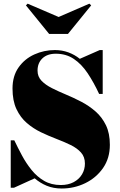

<svg xmlns="http://www.w3.org/2000/svg" viewBox="-20 -1040 674 1074"><path d="M325 14.5Q278.5 14.5 241.2 -1Q204 -16.5 174 -42.5L58.5 10H40V-255H60Q79.5 -214 103 -170.2Q126.5 -126.5 156.8 -89Q187 -51.5 227 -28.2Q267 -5 320 -5Q362 -5 392.2 -21.2Q422.5 -37.5 438.8 -64.8Q455 -92 455 -125Q455 -162.5 433 -187Q411 -211.5 375 -229Q339 -246.5 295.8 -263Q252.5 -279.5 209.2 -300.2Q166 -321 130 -352Q94 -383 72 -429.8Q50 -476.5 50 -545Q50 -615 84 -663Q118 -711 172.2 -735.5Q226.5 -760 287 -760Q327 -760 362 -747.2Q397 -734.5 426.5 -711L538 -760H554.5V-514.5H534.5Q504.5 -579 470.5 -630Q436.5 -681 393.2 -710.2Q350 -739.5 292 -739.5Q244.5 -739.5 217.2 -713.5Q190 -687.5 190 -645Q190 -611.5 212 -588.5Q234 -565.5 270 -547.2Q306 -529 349.2 -511Q392.5 -493 435.5 -470.5Q478.5 -448 514.5 -416.5Q550.5 -385 572.5 -339.8Q594.5 -294.5 594.5 -230Q594.5 -155 556.5 -100.2Q518.5 -45.5 457 -15.5Q395.5 14.5 325 14.5ZM255 -850 125 -1010 134.5 -1019.5 308 -945 480 -1019.5 490 -1010 360 -850Z"/></svg>

Font: Bodoni Moda Black
Style: Regular
Weight: 900
Version: Version 2.005